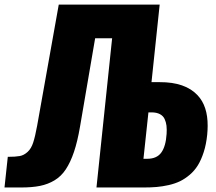

<svg xmlns="http://www.w3.org/2000/svg" viewBox="-35 -830 956 850"><path d="M-15.1 0H58.6C91.1 0 119.1 -2.4 142.3 -7.1C165.6 -11.8 187 -20 206.5 -31.7C226.1 -43.5 242.7 -59.7 256.3 -80.3C270 -101 282.1 -126.7 292.5 -157.5C302.9 -188.2 311.8 -225.6 319.3 -269.5L386.2 -660.6H461.4L392.1 0H601.6C622.4 0 641.4 -0.7 658.4 -2.2C675.5 -3.7 693.4 -6.5 712.2 -10.7C730.9 -15 747.6 -20.7 762.2 -27.8C776.9 -35 791.2 -44.5 805.2 -56.4C819.2 -68.3 831.1 -82.3 841.1 -98.4C851 -114.5 859.6 -134 866.9 -156.7C874.3 -179.5 879.4 -205.2 882.3 -233.9C883.6 -247.6 884.3 -260.6 884.3 -272.9C884.6 -331.2 869.8 -376.3 839.8 -408.2C803.4 -447.3 747.4 -466.6 671.9 -466.3H635.7L671.9 -809.6H225.1L129.4 -273.4C123.5 -241.2 117.7 -216.2 111.8 -198.5C106 -180.7 97.7 -167 86.9 -157.2C76.2 -147.5 64.7 -141.4 52.5 -139.2C40.3 -136.9 22.6 -135.7 -0.5 -135.7ZM600.1 -127 622.1 -332.5H635.7C650.7 -332.5 663.1 -329.9 672.9 -324.7C682.6 -319.5 689.6 -312.3 693.8 -303C698.1 -293.7 700.8 -283.9 702.1 -273.4C702.8 -268.2 703.1 -262.2 703.1 -255.4C703.1 -249.8 703 -244 702.6 -237.8C700.4 -201 692.5 -173.3 679.2 -154.8C665.9 -136.2 644.9 -127 616.2 -127Z"/></svg>

Font: Oswald
Style: Heavy
Weight: 800
Designer: Vernon Adams
Foundry: Vernon Adams
Version: 3.0; ttfautohint (v0.95.6-bc232) -l 8 -r 50 -G 200 -x 0 -w "